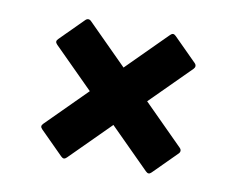

<svg xmlns="http://www.w3.org/2000/svg" viewBox="-50 -499 601 486"><g transform="rotate(10 250.0 -256.0)"><path d="M250 -329.1 351.6 -430.7Q355.5 -434.6 358.9 -434.6Q362.3 -434.6 366.2 -430.7L425.3 -371.6Q428.7 -368.2 428.7 -364.3Q428.7 -360.4 425.3 -356.9L323.7 -255.4L425.3 -153.8Q428.7 -150.4 428.7 -146.5Q428.7 -142.6 425.3 -139.2L366.2 -80.1Q362.3 -76.2 358.9 -76.2Q355.5 -76.2 351.6 -80.1L250 -181.6L148.4 -80.1Q144.5 -76.2 141.1 -76.2Q137.7 -76.2 133.8 -80.1L74.7 -139.2Q70.8 -143.1 70.8 -146.5Q70.8 -149.9 74.7 -153.8L176.3 -255.4L74.7 -356.9Q70.8 -360.8 70.8 -364.3Q70.8 -367.7 74.7 -371.6L133.8 -430.7Q137.2 -434.1 141.1 -434.1Q145 -434.1 148.4 -430.7Z"/></g></svg>

Font: Fascinate Inline
Style: Regular
Weight: 900
Designer: Astigmatic (AOETI)
Foundry: Astigmatic (AOETI)
Version: Version 1.000